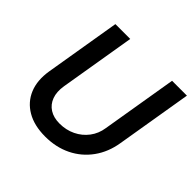

<svg xmlns="http://www.w3.org/2000/svg" viewBox="-177 -874 1061 1061"><g transform="rotate(45 353.5 -343.0)"><path d="M313 14Q227 14 169 -20Q111 -54 86 -114.5Q61 -175 74 -256L148 -700H264L190 -256Q182 -206 195.5 -169.5Q209 -133 240.5 -113Q272 -93 318 -93Q369 -93 411.5 -113.5Q454 -134 482 -171Q510 -208 517 -256L591 -700H707L633 -256Q620 -174 576 -113Q532 -52 464.5 -19Q397 14 313 14Z"/></g></svg>

Font: Figtree Light SemiBold
Style: Italic
Weight: 600
Italic angle: -9.5°
Version: Version 2.001;gftools[0.9.30]